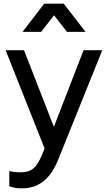

<svg xmlns="http://www.w3.org/2000/svg" viewBox="-20 -815 593 1055"><path d="M101 220C206 220 264 151 299 64L542 -539H439L276 -118L112 -539H11L225 1L209 40C180 107 154 132 91 132C69 132 45 128 31 125V208C52 217 77 220 101 220ZM104 -640H206L277 -731L348 -640H450L330 -795H223Z"/></svg>

Font: Mluvka Medium
Style: Regular
Weight: 500
Designer: Modified by Jiří Krblich, Original typeface by Gumpita Rahayu
Foundry: Gumpita Rahayu & Jiří Krblich
Version: Version 2.000;Glyphs 3.1.1 (3134)